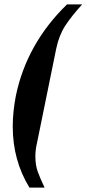

<svg xmlns="http://www.w3.org/2000/svg" viewBox="-20 -759 394 874"><path d="M38 -183Q38 -249 52 -322Q101 -560 285 -739H354Q305 -685 277 -642Q249 -599 236 -538L148 -106Q141 -77 141 -47Q141 -8 151.5 21.5Q162 51 183 95H114Q38 -29 38 -183Z"/></svg>

Font: Trirong Black
Style: Italic
Weight: 900
Italic angle: -12°
Designer: Katatrad Team
Foundry: CadsonDemak
Version: Version 1.001